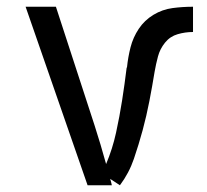

<svg xmlns="http://www.w3.org/2000/svg" viewBox="-20 -550 616 570"><path d="M240 0H312Q310 -10 307 -19L336 0Q363 -36 377.5 -78.5Q392 -121 403.5 -163.5Q415 -206 423.5 -250Q432 -294 439 -337Q443 -360 449 -382.5Q455 -405 470 -423.5Q485 -442 507.5 -448.5Q530 -455 553 -455V-530Q522 -530 492 -526Q462 -522 435.5 -506Q409 -490 392 -464.5Q375 -439 367.5 -409.5Q360 -380 357 -350L356 -349Q350 -300 342.5 -252Q335 -204 324.5 -156Q314 -108 295 -63Q287 -92 278.5 -120.5Q270 -149 261 -177L146 -530H56Z"/></svg>

Font: Iosevka SS01 Extended
Style: Regular
Weight: 400
Width: 7
Monospace: yes
Designer: Belleve Invis
Foundry: Belleve Invis
Version: Version 3.4.7; ttfautohint (v1.8.3)